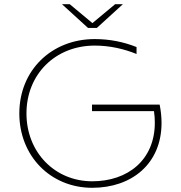

<svg xmlns="http://www.w3.org/2000/svg" viewBox="-20 -890 860 914"><path d="M419 4C608 4 749 -111 749 -305C749 -333 746 -362 740 -392H418V-361H713C716 -342 717 -323 717 -306C717 -128 588 -27 419 -27C241 -27 106 -165 106 -350C106 -537 244 -673 431 -673C503 -673 571 -657 630 -633V-666C570 -690 503 -704 431 -704C226 -704 72 -556 72 -350C72 -148 220 4 419 4ZM399 -757H441L565 -870H528L420 -780L312 -870H275Z"/></svg>

Font: Chess Sans ExtraLight
Style: Regular
Weight: 275
Designer: Wolf Bōese
Foundry: Wolf Bōese
Version: Version 7.223;Glyphs 3.3 (3306)